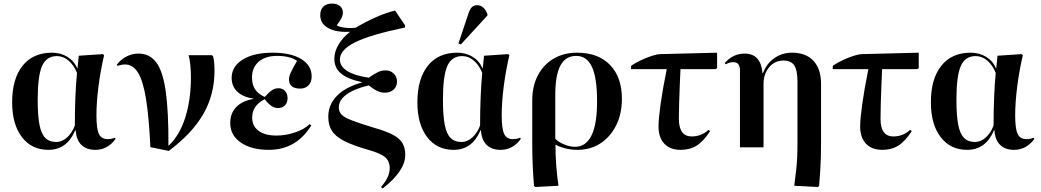

<svg xmlns="http://www.w3.org/2000/svg" viewBox="-20 -825 5826 1075"><path d="M251 14Q157 14 102.5 -57.5Q48 -129 48 -252Q48 -384 106.5 -457Q165 -530 271 -530Q319 -530 357 -507Q395 -484 412 -443H414L421 -513L556 -522L563 -516Q543 -432 531.5 -342Q520 -252 520 -180Q520 -103 534 -74.5Q548 -46 583 -46Q604 -46 623 -54L627 -47Q582 14 514 14Q464 14 435.5 -14Q407 -42 404 -95H401Q355 14 251 14ZM295 -30Q327 -30 355 -55Q383 -80 399 -122Q399 -203 402 -279Q405 -355 411 -417Q393 -461 363.5 -486Q334 -511 299 -511Q240 -511 215.5 -455.5Q191 -400 191 -266Q191 -178 201 -126.5Q211 -75 234 -52.5Q257 -30 295 -30Z M925 20 822 -1Q814 -170 797.5 -271.5Q781 -373 752.5 -418.5Q724 -464 680 -464Q660 -464 639 -456L634 -463Q656 -492 688 -508.5Q720 -525 755 -525Q818 -525 855 -475.5Q892 -426 908 -313Q924 -200 923 -10H925Q986 -68 1017.5 -167.5Q1049 -267 1049 -394Q1049 -429 1045.5 -462Q1042 -495 1036 -516H1167L1173 -510Q1181 -481 1181 -429Q1181 -296 1119 -187.5Q1057 -79 925 20Z M1485 14Q1387 14 1328 -27Q1269 -68 1269 -136Q1269 -191 1303 -226Q1337 -261 1399 -271V-273Q1341 -281 1309 -311.5Q1277 -342 1277 -389Q1277 -453 1339 -491.5Q1401 -530 1507 -530Q1608 -530 1666.5 -494.5Q1725 -459 1725 -397Q1725 -366 1707.5 -347.5Q1690 -329 1661 -329Q1598 -329 1598 -381Q1598 -396 1607.5 -417.5Q1617 -439 1643 -484Q1605 -512 1531 -512Q1466 -512 1428.5 -479.5Q1391 -447 1391 -392Q1391 -352 1407.5 -326Q1424 -300 1462 -282Q1486 -309 1503 -320Q1520 -331 1539 -331Q1562 -331 1576 -315.5Q1590 -300 1590 -276Q1590 -250 1575.5 -235Q1561 -220 1535 -220Q1499 -220 1462 -270Q1425 -250 1408.5 -225Q1392 -200 1392 -166Q1392 -119 1428 -92.5Q1464 -66 1528 -66Q1581 -66 1633 -84Q1685 -102 1714 -130L1723 -123Q1639 14 1485 14Z M2123 230 2113 222Q2162 167 2162 117Q2162 77 2136 55Q2110 33 2039 13Q1955 -11 1906.5 -36Q1858 -61 1838 -93Q1818 -125 1818 -171Q1818 -239 1866.5 -288.5Q1915 -338 2006 -363V-365Q1925 -383 1888.5 -414Q1852 -445 1852 -496Q1852 -536 1875.5 -575.5Q1899 -615 1940 -647Q1862 -643 1817.5 -668Q1773 -693 1773 -740Q1773 -771 1790.5 -788Q1808 -805 1840 -805Q1867 -805 1883.5 -791Q1900 -777 1900 -754Q1900 -726 1865 -683Q1880 -674 1911 -670Q1942 -666 1972 -670Q2025 -702 2083.5 -728Q2142 -754 2192 -766L2248 -683V-671Q2055 -631 1969 -588.5Q1883 -546 1883 -492Q1883 -453 1925 -427Q1967 -401 2045 -390Q2078 -413 2097.5 -422Q2117 -431 2139 -431Q2166 -431 2184.5 -413Q2203 -395 2203 -369Q2203 -341 2184 -323.5Q2165 -306 2134 -306Q2114 -306 2094 -315Q2074 -324 2044 -347Q1962 -327 1919.5 -295.5Q1877 -264 1877 -224Q1877 -200 1892.5 -183.5Q1908 -167 1952.5 -150Q1997 -133 2083 -107Q2146 -89 2182.5 -69Q2219 -49 2234 -22.5Q2249 4 2249 43Q2249 131 2123 230Z M2520 14Q2426 14 2371.5 -57.5Q2317 -129 2317 -252Q2317 -384 2375.5 -457Q2434 -530 2540 -530Q2588 -530 2626 -507Q2664 -484 2681 -443H2683L2690 -513L2825 -522L2832 -516Q2812 -432 2800.5 -342Q2789 -252 2789 -180Q2789 -103 2803 -74.5Q2817 -46 2852 -46Q2873 -46 2892 -54L2896 -47Q2851 14 2783 14Q2733 14 2704.5 -14Q2676 -42 2673 -95H2670Q2624 14 2520 14ZM2564 -30Q2596 -30 2624 -55Q2652 -80 2668 -122Q2668 -203 2671 -279Q2674 -355 2680 -417Q2662 -461 2632.5 -486Q2603 -511 2568 -511Q2509 -511 2484.5 -455.5Q2460 -400 2460 -266Q2460 -178 2470 -126.5Q2480 -75 2503 -52.5Q2526 -30 2564 -30ZM2560 -576 2547 -582 2602 -747Q2611 -774 2622 -785Q2633 -796 2651 -796Q2690 -796 2709 -746V-738Z M2978 222 2970 216Q2960 100 2960 -21V-264Q2960 -343 2991.5 -403Q3023 -463 3079.5 -496.5Q3136 -530 3211 -530Q3329 -530 3395.5 -461.5Q3462 -393 3462 -272Q3462 -188 3430 -123.5Q3398 -59 3342 -22.5Q3286 14 3213 14Q3176 14 3142.5 5Q3109 -4 3091 -15H3090Q3090 101 3107 215ZM3200 -3Q3260 -3 3291.5 -66Q3323 -129 3323 -258Q3323 -388 3294.5 -450Q3266 -512 3206 -512Q3147 -512 3118 -458.5Q3089 -405 3089 -293V-48Q3106 -30 3138.5 -16.5Q3171 -3 3200 -3Z M3791 14Q3732 14 3699.5 -20.5Q3667 -55 3667 -117Q3667 -159 3678.5 -241.5Q3690 -324 3713 -438H3513L3514 -457Q3539 -474 3570 -488.5Q3601 -503 3630.5 -512.5Q3660 -522 3679 -522L3995 -530V-444L3987 -438H3790Q3788 -399 3786 -348.5Q3784 -298 3782.5 -247.5Q3781 -197 3781 -160Q3781 -61 3853 -61Q3907 -61 3947 -98L3956 -91Q3919 -34 3881 -10Q3843 14 3791 14Z M4559 222 4427 215Q4434 162 4438 125Q4442 88 4443.5 51.5Q4445 15 4445 -34V-368Q4445 -432 4427 -459Q4409 -486 4366 -486Q4318 -486 4286.5 -448.5Q4255 -411 4255 -354V0H4123V-431Q4123 -477 4086 -477Q4065 -477 4043 -465L4038 -472Q4084 -525 4149 -525Q4240 -525 4249 -416H4252Q4272 -469 4315.5 -499.5Q4359 -530 4415 -530Q4492 -530 4534.5 -484.5Q4577 -439 4577 -355V-33Q4577 15 4576 54Q4575 93 4572.5 131.5Q4570 170 4566 216Z M4920 14Q4861 14 4828.5 -20.5Q4796 -55 4796 -117Q4796 -159 4807.5 -241.5Q4819 -324 4842 -438H4642L4643 -457Q4668 -474 4699 -488.5Q4730 -503 4759.5 -512.5Q4789 -522 4808 -522L5124 -530V-444L5116 -438H4919Q4917 -399 4915 -348.5Q4913 -298 4911.5 -247.5Q4910 -197 4910 -160Q4910 -61 4982 -61Q5036 -61 5076 -98L5085 -91Q5048 -34 5010 -10Q4972 14 4920 14Z M5395 14Q5301 14 5246.5 -57.5Q5192 -129 5192 -252Q5192 -384 5250.5 -457Q5309 -530 5415 -530Q5463 -530 5501 -507Q5539 -484 5556 -443H5558L5565 -513L5700 -522L5707 -516Q5687 -432 5675.5 -342Q5664 -252 5664 -180Q5664 -103 5678 -74.5Q5692 -46 5727 -46Q5748 -46 5767 -54L5771 -47Q5726 14 5658 14Q5608 14 5579.5 -14Q5551 -42 5548 -95H5545Q5499 14 5395 14ZM5439 -30Q5471 -30 5499 -55Q5527 -80 5543 -122Q5543 -203 5546 -279Q5549 -355 5555 -417Q5537 -461 5507.5 -486Q5478 -511 5443 -511Q5384 -511 5359.5 -455.5Q5335 -400 5335 -266Q5335 -178 5345 -126.5Q5355 -75 5378 -52.5Q5401 -30 5439 -30Z"/></svg>

Font: Literata 72pt SemiBold
Style: Regular
Weight: 600
Designer: Latin by Veronika Burian and Jose Scaglione. Greek by Irene Vlachou. Cyrillic by Vera Evstafieva.
Foundry: TypeTogether
Version: Version 3.002